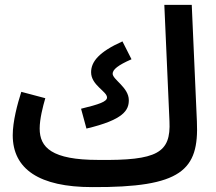

<svg xmlns="http://www.w3.org/2000/svg" viewBox="-20 -743 880 784"><path d="M356 21C722 23 793 -48 784 -247L763 -723H651L672 -248C678 -119 623 -87 381 -90C191 -90 142 -141 142 -218C142 -257 155 -308 165 -342L67 -368C51 -318 32 -247 32 -191C32 -52 141 21 356 21ZM333 -218C485 -254 506 -293 506 -334C506 -386 440 -418 440 -442C440 -459 462 -477 517 -501L480 -574C384 -531 352 -491 352 -448C352 -395 417 -370 417 -345C417 -328 385 -317 311 -299Z"/></svg>

Font: Noto Sans Arabic Cond SemBd
Style: Regular
Weight: 600
Width: 3
Designer: Monotype Design Team, Nadine Chahine, Nizar Qandah and Khaled Hosny
Foundry: Monotype Imaging Inc.
Version: Version 2.012